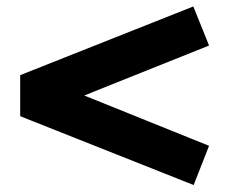

<svg xmlns="http://www.w3.org/2000/svg" viewBox="-20 -606 688 580"><path d="M565 -47 41 -255V-379L564 -586.5L611.5 -468.5L234.5 -317.5L611.5 -165.5Z"/></svg>

Font: Geologica Roman ExtraBold
Style: Regular
Weight: 800
Designer: Sindre Bremnes, Frode Helland
Foundry: Monokrom Skriftforlag AS
Version: Version 1.010;gftools[0.9.28]